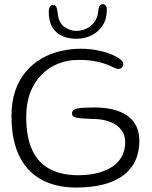

<svg xmlns="http://www.w3.org/2000/svg" viewBox="-20 -846 716 904"><path d="M340 37Q265 37 207.8 14.8Q150.5 -7.5 111.8 -50.2Q73 -93 53.5 -155.5Q34 -218 34 -298.5Q34 -367.5 52.2 -419.8Q70.5 -472 102.5 -509.5Q134.5 -547 176.2 -570.8Q218 -594.5 265.5 -605.5Q313 -616.5 361.5 -616.5Q399.5 -616.5 435.2 -609.8Q471 -603 499.2 -592Q527.5 -581 544 -568.5Q560.5 -556 560.5 -544Q560.5 -534.5 553.8 -528Q547 -521.5 537 -521.5Q529 -521.5 516 -528Q503 -534.5 482 -542.8Q461 -551 428.8 -557.5Q396.5 -564 349 -564Q298 -564 253.8 -546.2Q209.5 -528.5 175.5 -494.2Q141.5 -460 122.5 -410.2Q103.5 -360.5 103.5 -296Q103.5 -198 132.8 -137.2Q162 -76.5 217 -48.8Q272 -21 348.5 -21Q395 -21 435.2 -30.5Q475.5 -40 505.8 -59.2Q536 -78.5 552.8 -108Q569.5 -137.5 569.5 -177Q569.5 -209 552 -233.2Q534.5 -257.5 500.2 -271.5Q466 -285.5 416 -286Q369 -287 344 -291.2Q319 -295.5 319 -311.5Q319 -324 330 -330Q341 -336 364 -338Q387 -340 424 -340Q473 -340 512.2 -330.5Q551.5 -321 579 -301.8Q606.5 -282.5 621.2 -253Q636 -223.5 636 -184Q636 -125.5 614.2 -83.5Q592.5 -41.5 552.8 -14.8Q513 12 459 24.5Q405 37 340 37ZM339.5 -663.5Q302.5 -663.5 273 -676.5Q243.5 -689.5 226.5 -717.5Q209.5 -745.5 209.5 -789.5Q209.5 -806.5 215.5 -814.5Q221.5 -822.5 230.5 -822.5Q240.5 -822.5 245 -813.8Q249.5 -805 251.5 -784Q256 -739 282.8 -719.8Q309.5 -700.5 339 -700.5Q363 -700.5 385.8 -710.8Q408.5 -721 424.2 -741.8Q440 -762.5 442.5 -793.5Q444 -812 450 -819.2Q456 -826.5 464.5 -826.5Q472 -826.5 477.5 -820Q483 -813.5 483 -800.5Q483 -757 463.2 -726.2Q443.5 -695.5 410.8 -679.5Q378 -663.5 339.5 -663.5Z"/></svg>

Font: Gluten ExtraLight
Style: Regular
Weight: 250
Designer: Tyler Finck
Foundry: Etcetera Type Company
Version: Version 1.300